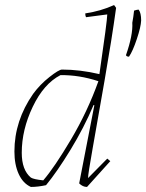

<svg xmlns="http://www.w3.org/2000/svg" viewBox="-20 -732 578 759"><path d="M102 7Q71 -7 54 -44Q37 -81 37 -133Q37 -255 111 -361Q138 -398 175.5 -427.5Q213 -457 225 -457Q296 -457 373 -439Q404 -652 404 -675L320 -664Q317 -670 317 -679Q378 -688 431 -712L439 -701Q422 -578 393.5 -414.5Q365 -251 346.5 -147Q328 -43 328 -28L404 -105L416 -95L324 7Q307 7 293 -7L353 -316L350 -317Q312 -227 258.5 -139.5Q205 -52 162 0Q130 7 102 7ZM503 -642Q504 -646 507 -666Q510 -686 510 -690Q522 -694 528 -694Q538 -681 538 -651Q537 -626 521 -578Q505 -530 490 -508Q480 -508 478 -514Q506 -594 503 -642ZM151 -19Q195 -70 260.5 -180.5Q326 -291 369 -411Q293 -436 219 -435Q153 -401 109.5 -310Q66 -219 66 -128Q66 -60 102 -30Q113 -23 151 -19Z"/></svg>

Font: Albura ExtraLight
Style: Italic
Weight: 156
Italic angle: -7°
Designer: Mercedes Jáuregui
Foundry: Omnibus-Type Team
Version: Version 1.000